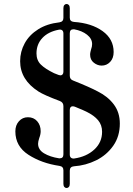

<svg xmlns="http://www.w3.org/2000/svg" viewBox="-20 -822 667 963"><path d="M351 12Q330 14 330 34V100Q330 110 325.5 115.5Q321 121 314 121Q307 121 302.5 115.5Q298 110 298 100V32Q298 13 278 10Q189 -3 123 -45.5Q57 -88 57 -163Q57 -194 75 -214Q93 -234 120 -234Q149 -234 166.5 -214Q184 -194 184 -164Q184 -148 177 -130Q171 -112 171 -101Q171 -71 201 -53Q231 -35 276 -28H280Q298 -28 298 -48V-290Q298 -308 281 -315Q201 -345 173 -363Q81 -422 81 -515Q81 -563 104 -605Q127 -647 171.5 -675Q216 -703 278 -710Q298 -713 298 -732V-781Q298 -791 302.5 -796.5Q307 -802 314 -802Q321 -802 325.5 -796.5Q330 -791 330 -781V-733Q330 -714 351 -712Q439 -706 494.5 -666Q550 -626 550 -561Q550 -530 532.5 -511.5Q515 -493 490 -493Q469 -493 450.5 -507.5Q432 -522 432 -548Q432 -555 434 -563Q436 -571 437 -575Q442 -588 442 -601Q442 -628 416.5 -648Q391 -668 352 -675H348Q330 -675 330 -655V-442Q330 -424 347 -418Q430 -385 471 -363Q521 -338 551 -298Q581 -258 581 -202Q581 -138 548 -91Q515 -44 462.5 -18Q410 8 351 12ZM274 -446 283 -444Q290 -444 294 -449Q298 -454 298 -462V-654Q298 -665 292 -670Q286 -675 275 -673Q222 -663 192.5 -631.5Q163 -600 163 -554Q163 -520 184.5 -498.5Q206 -477 251 -455ZM346 -289Q330 -289 330 -270V-47Q330 -36 336 -31Q342 -26 352 -27Q414 -36 453 -72Q492 -108 492 -161Q492 -195 472 -219Q452 -243 413 -262Q406 -266 355 -287Q349 -289 346 -289Z"/></svg>

Font: Shippori Mincho B1
Style: Bold
Weight: 700
Designer: FONTDASU
Foundry: FONTDASU / Google Inc. / but / Adobe
Version: Version 3.110; ttfautohint (v1.8.3)